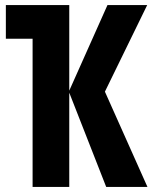

<svg xmlns="http://www.w3.org/2000/svg" viewBox="-20 -734 603 754"><path d="M108 0H252V-370L397 0H559L392 -374L558 -714H402L252 -378V-714H3V-582H108Z"/></svg>

Font: Noto Sans Mono SemiCondensed ExtraBold
Style: Regular
Weight: 800
Width: 4
Designer: Monotype Design Team
Foundry: Monotype Imaging Inc.
Version: Version 2.014